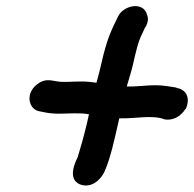

<svg xmlns="http://www.w3.org/2000/svg" viewBox="-20 -647 622 615"><path d="M106 -382C58 -352 71 -298 104 -291L124 -287C157 -280 190 -284 219 -284C234 -284 248 -284 265 -281L258 -250C249 -212 239 -177 229 -144C227 -139 187 -68 244 -54C284 -46 309 -83 316 -100C335 -145 346 -198 358 -250L362 -268C395 -267 431 -272 453 -272C476 -272 488 -271 504 -266L505 -265C533 -259 559 -274 574 -298H575C590 -331 578 -357 552 -364H551L542 -367C523 -370 503 -374 476 -374C448 -374 418 -369 386 -370C393 -394 402 -422 407 -445C415 -480 423 -516 436 -540L445 -560H446L449 -566C457 -584 453 -595 451 -600C439 -644 375 -630 358 -594L344 -565C326 -527 314 -486 305 -445C301 -427 296 -407 289 -382C274 -384 258 -386 242 -386C212 -386 184 -383 165 -386L147 -389C140 -390 124 -393 106 -382Z"/></svg>

Font: Stray Cat
Style: ExBlkObl
Weight: 1000
Version: Version 1.0